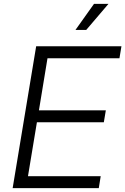

<svg xmlns="http://www.w3.org/2000/svg" viewBox="-20 -965 643 985"><path d="M44.9 0 165.5 -727.5H603L592.8 -666H223.6L179.7 -398.9H522.9L512.7 -337.9H169.4L123.5 -61H496.6L486.8 0ZM367.2 -811.5 462.4 -945.3H536.6L422.4 -811.5Z"/></svg>

Font: Inter 20pt Light
Style: Italic
Weight: 300
Italic angle: -9.3988°
Version: Version 4.001;git-66647c0bb